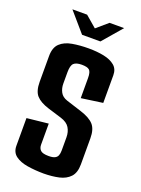

<svg xmlns="http://www.w3.org/2000/svg" viewBox="-148 -840 669 914"><g transform="rotate(20 186.5 -383.0)"><path d="M54.9 -774.3H129.4L186.3 -725.5L243.2 -774.3H317L232.4 -676.1H139.6ZM193.3 7.3Q148.6 7 110.5 0.8Q72.4 -5.4 49.5 -22.7Q26.5 -40 26.5 -72.7V-212.9L135.2 -224.5V-117.7Q135.2 -99.9 145.8 -89.6Q156.4 -79.2 187 -79.2Q207.2 -79.2 217.9 -84.4Q228.7 -89.6 232.7 -99.8Q236.8 -110 236.8 -124.8V-191.8Q236.8 -219.2 224.2 -239.9Q211.6 -260.6 179.3 -270.6L109.9 -291.9Q66.2 -305.6 46.4 -327.6Q26.5 -349.6 26.5 -397.2V-527Q26.5 -570.6 49 -591.6Q71.4 -612.6 109.2 -619.3Q147 -626 192 -626Q234.6 -626 269.1 -619Q303.5 -612 324.5 -594.6Q345.4 -577.3 345.4 -546V-405.8L236.8 -390.5V-492Q236.8 -523 226.2 -532.4Q215.6 -541.8 187.7 -541.8Q159.4 -541.8 147.3 -530.4Q135.2 -519 135.2 -484.6V-427Q135.2 -403.8 145.4 -384.5Q155.7 -365.2 180.4 -357.2L257.4 -332.6Q304.1 -317.9 324.8 -295.2Q345.4 -272.5 345.4 -226.2V-94.7Q345.4 -52 325 -30.2Q304.5 -8.4 270.4 -0.7Q236.3 7 193.3 7.3Z"/></g></svg>

Font: Smooch Sans Thin
Style: Regular
Weight: 100
Designer: Robert E. Leuschke
Foundry: Robert E. Leuschke
Version: Version 1.010